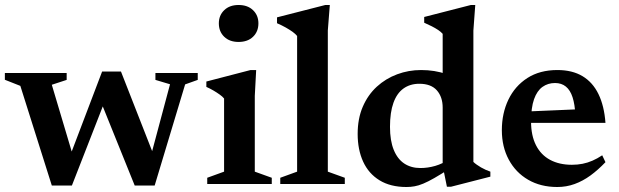

<svg xmlns="http://www.w3.org/2000/svg" viewBox="-20 -737 2478 769"><path d="M661 -399.5 602.5 -417V-444.5H772V-417L721.5 -399L599.5 6H519.5L378 -344.5L408.5 -354L268 6H187.5L61.5 -393L-0.5 -417.5V-444.5H247V-417L187.5 -397.5L279 -90.5L252.5 -91.5L389 -450.5H464.5L605.5 -90.5L578.5 -91Z M935.5 -569Q899.5 -569 878 -589.8Q856.5 -610.5 856.5 -643.5Q856.5 -675.5 878 -696.2Q899.5 -717 935.5 -717Q972 -717 993.5 -696.2Q1015 -675.5 1015 -643.5Q1015 -610.5 993.5 -589.8Q972 -569 935.5 -569ZM1006 -456.5 1000.5 -353V-49.5L1068.5 -25V0H810V-25L877.5 -49.5V-342.5Q871.5 -350 860 -358.2Q848.5 -366.5 834.8 -374.5Q821 -382.5 806.5 -389V-410.5L983.5 -456.5Z M1293 -49.5 1361 -25V0H1102.5V-25L1170 -49.5V-593Q1163 -601.5 1151.5 -609.8Q1140 -618 1124.5 -626.8Q1109 -635.5 1089.5 -644V-667.5L1283 -717H1301L1293 -615Z M1753 -306Q1753 -348.5 1729.8 -375Q1706.5 -401.5 1659.5 -401.5Q1622.5 -401.5 1596 -382.5Q1569.5 -363.5 1555.8 -325.2Q1542 -287 1542 -229Q1542 -173.5 1557 -136.8Q1572 -100 1599.2 -82Q1626.5 -64 1664 -64Q1693.5 -64 1723 -72.5Q1752.5 -81 1780.5 -100V-61Q1745 -38.5 1719.8 -24Q1694.5 -9.5 1675.2 -1.5Q1656 6.5 1640.2 9.2Q1624.5 12 1608 12Q1544 12 1500.2 -14.8Q1456.5 -41.5 1434.5 -89.5Q1412.5 -137.5 1412.5 -200.5Q1412.5 -262 1433 -309.5Q1453.5 -357 1489.2 -389.8Q1525 -422.5 1570.8 -439.5Q1616.5 -456.5 1666.5 -456.5Q1694 -456.5 1719 -452.5Q1744 -448.5 1770.2 -439.8Q1796.5 -431 1827.5 -416L1753 -400V-601.5Q1746 -609.5 1734.8 -617Q1723.5 -624.5 1709.2 -631.8Q1695 -639 1679 -646V-669L1866 -717H1883.5L1876 -614.5V-88.5Q1881 -83.5 1889 -77.8Q1897 -72 1906.5 -66.5Q1916 -61 1925.5 -56.8Q1935 -52.5 1944 -49.5V-29.5L1786 11H1770L1753 -73Z M2212.5 -456.5Q2272 -456.5 2313 -432Q2354 -407.5 2377 -360.2Q2400 -313 2405 -245H2078.5L2079 -290L2336 -301L2284.5 -276Q2282.5 -319 2273.2 -347.5Q2264 -376 2246.5 -390.2Q2229 -404.5 2203 -404.5Q2174.5 -404.5 2152.8 -389Q2131 -373.5 2119 -339.8Q2107 -306 2107 -250Q2107 -194 2126.8 -155.2Q2146.5 -116.5 2183.2 -96.8Q2220 -77 2270.5 -77Q2293 -77 2313.2 -81Q2333.5 -85 2353 -93.5Q2372.5 -102 2392 -115L2405 -87.5Q2375.5 -56.5 2345 -34.2Q2314.5 -12 2281.5 0Q2248.5 12 2212 12Q2145.5 12 2095.5 -17Q2045.5 -46 2017.8 -97.5Q1990 -149 1990 -215.5Q1990 -283 2016.2 -337.8Q2042.5 -392.5 2092.2 -424.5Q2142 -456.5 2212.5 -456.5Z"/></svg>

Font: Newsreader 16pt 16pt SemiBold
Style: Regular
Weight: 600
Version: Version 1.003